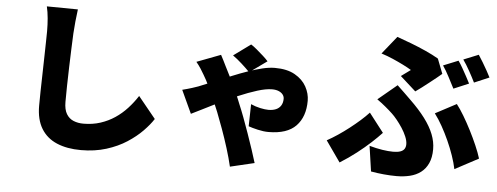

<svg xmlns="http://www.w3.org/2000/svg" viewBox="-55 -955 3110 1201"><g transform="rotate(5 1500.0 -354.0)"><path d="M389 -801Q384 -766 380 -724Q376 -682 374 -649Q372 -610 370 -553.5Q368 -497 366 -435.5Q364 -374 363 -316.5Q362 -259 362 -218Q362 -170 378.5 -142.5Q395 -115 423 -103.5Q451 -92 485 -92Q543 -92 592 -108Q641 -124 682 -151.5Q723 -179 757 -216Q791 -253 818 -295L928 -160Q905 -124 865.5 -83.5Q826 -43 770.5 -7Q715 29 643 51.5Q571 74 484 74Q397 74 333 47Q269 20 234.5 -36.5Q200 -93 200 -180Q200 -218 201 -269.5Q202 -321 203.5 -377.5Q205 -434 206 -488Q207 -542 208 -584.5Q209 -627 209 -649Q209 -690 205.5 -729.5Q202 -769 194 -803Z M1490 -503Q1468 -526 1438 -553Q1408 -580 1381 -599L1488 -677Q1503 -668 1525 -649.5Q1547 -631 1567.5 -612.5Q1588 -594 1599 -581ZM1306 -596Q1314 -581 1324 -561.5Q1334 -542 1339 -531Q1354 -503 1374.5 -460.5Q1395 -418 1415 -374Q1435 -330 1448 -296Q1461 -266 1478.5 -219.5Q1496 -173 1514 -121.5Q1532 -70 1548 -22Q1564 26 1574 60L1422 96Q1410 44 1391 -17Q1372 -78 1351 -136Q1330 -194 1313 -237Q1299 -272 1281 -313.5Q1263 -355 1244 -394.5Q1225 -434 1208 -462Q1199 -478 1185.5 -499Q1172 -520 1156 -539ZM1083 -357Q1115 -365 1143.5 -374Q1172 -383 1182 -387Q1232 -407 1283.5 -428.5Q1335 -450 1385 -470.5Q1435 -491 1482.5 -507.5Q1530 -524 1572 -534Q1614 -544 1649 -544Q1726 -544 1775 -516Q1824 -488 1847.5 -445Q1871 -402 1871 -357Q1871 -256 1815.5 -198.5Q1760 -141 1643 -141Q1612 -141 1575.5 -149.5Q1539 -158 1517 -166L1520 -305Q1549 -292 1579.5 -285.5Q1610 -279 1631 -279Q1658 -279 1678 -287.5Q1698 -296 1709 -313.5Q1720 -331 1720 -356Q1720 -371 1710.5 -383Q1701 -395 1684 -402Q1667 -409 1643 -409Q1605 -409 1550.5 -392Q1496 -375 1435 -349Q1374 -323 1316.5 -295Q1259 -267 1214.5 -244Q1170 -221 1150 -212Z M2438 -562Q2455 -574 2471 -586Q2487 -598 2497 -605Q2476 -618 2445 -633.5Q2414 -649 2378.5 -664.5Q2343 -680 2305 -692L2395 -804Q2438 -789 2485 -771Q2532 -753 2577.5 -732.5Q2623 -712 2659 -691L2695 -598Q2685 -589 2665 -573Q2645 -557 2621 -538Q2597 -519 2574.5 -502Q2552 -485 2536 -474ZM2281 -110Q2324 -98 2362.5 -92Q2401 -86 2431 -86Q2458 -86 2475.5 -92Q2493 -98 2501 -110Q2509 -122 2509 -140Q2509 -161 2498 -187.5Q2487 -214 2470 -240Q2453 -266 2435 -288Q2417 -310 2403 -323Q2383 -342 2357 -363.5Q2331 -385 2304 -404L2423 -503Q2448 -479 2468.5 -459.5Q2489 -440 2509 -420Q2567 -364 2604.5 -314Q2642 -264 2660.5 -217Q2679 -170 2679 -123Q2679 -71 2662.5 -35Q2646 1 2617 23Q2588 45 2549 54.5Q2510 64 2465 64Q2427 64 2384.5 60Q2342 56 2304 49ZM2822 -11Q2814 -50 2798.5 -95Q2783 -140 2762.5 -185.5Q2742 -231 2718.5 -273Q2695 -315 2670 -348L2802 -418Q2824 -390 2848.5 -349Q2873 -308 2896.5 -262Q2920 -216 2939.5 -171Q2959 -126 2970 -90ZM2357 -198Q2330 -169 2292 -134Q2254 -99 2206.5 -62Q2159 -25 2103 10L2011 -121Q2044 -139 2079 -162.5Q2114 -186 2148 -212.5Q2182 -239 2212 -265.5Q2242 -292 2265 -317ZM2789 -689Q2802 -671 2816.5 -645.5Q2831 -620 2844.5 -595Q2858 -570 2867 -552L2772 -512Q2756 -543 2735.5 -582.5Q2715 -622 2695 -651ZM2912 -737Q2925 -718 2940 -692.5Q2955 -667 2969 -642.5Q2983 -618 2991 -601L2897 -561Q2882 -592 2860 -631.5Q2838 -671 2818 -699Z"/></g></svg>

Font: Noto Sans JP Thin Black
Style: Regular
Weight: 900
Version: Version 2.004-H2;hotconv 1.0.118;makeotfexe 2.5.65603